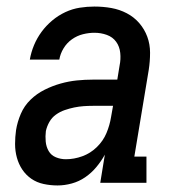

<svg xmlns="http://www.w3.org/2000/svg" viewBox="-20 -558 540 586"><path d="M156 8H155Q155 8 155 8Q155 8 155 8Q134 8 113 3.5Q92 -1 75.5 -12.5Q59 -24 48 -40.5Q37 -57 31.5 -77Q26 -97 26 -118.5Q26 -140 29 -161Q33 -186 43.5 -210.5Q54 -235 73 -253.5Q92 -272 116 -284Q140 -296 165 -303Q190 -310 214.5 -312.5Q239 -315 264 -315H338L345 -358Q349 -377 347 -396.5Q345 -416 334.5 -430.5Q324 -445 306 -451.5Q288 -458 268 -458Q251 -458 233 -453.5Q215 -449 199.5 -438Q184 -427 174 -410.5Q164 -394 161 -376H71Q75 -399 84 -420.5Q93 -442 107 -461Q121 -480 139.5 -495.5Q158 -511 179.5 -521Q201 -531 223.5 -534.5Q246 -538 268 -538Q295 -538 320 -533.5Q345 -529 367 -517.5Q389 -506 405 -487.5Q421 -469 429.5 -446Q438 -423 438 -397Q438 -371 434 -345L390 -80H427V0H286L300 -86Q289 -66 274 -48Q259 -30 240 -17Q221 -4 199 2Q177 8 156 8ZM181 -72Q206 -72 231 -81Q256 -90 275.5 -109Q295 -128 305 -152Q315 -176 319 -201L325 -235H264Q250 -235 235.5 -234Q221 -233 206.5 -230Q192 -227 177.5 -222Q163 -217 150.5 -208Q138 -199 130.5 -185.5Q123 -172 120 -158Q118 -142 119.5 -126Q121 -110 128.5 -97Q136 -84 150.5 -78Q165 -72 181 -72Z"/></svg>

Font: Iosevka Curly Slab MdObl
Style: Regular
Weight: 500
Italic angle: -9°
Monospace: yes
Designer: Belleve Invis
Foundry: Belleve Invis
Version: Version 11.0.0; ttfautohint (v1.8.3)